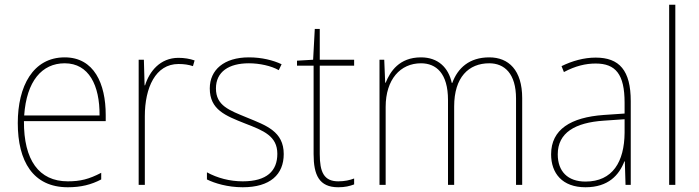

<svg xmlns="http://www.w3.org/2000/svg" viewBox="-20 -780 2951 810"><path d="M253 -538C119 -538 55 -416 55 -261C55 -100 119 10 266 10C322 10 365 -1 407 -23V-51C355 -24 319 -15 266 -15C144 -15 80 -105 81 -269H426V-295C426 -427 377 -538 253 -538ZM253 -513C355 -513 401 -420 400 -293H82C92 -438 157 -513 253 -513Z M733 -536C655 -536 610 -478 592 -420H590L587 -528H565V0H591V-290C591 -410 636 -510 733 -510C757 -510 776 -507 794 -501L801 -525C781 -532 758 -536 733 -536Z M1177 -130C1177 -226 1102 -251 1022 -284C947 -315 891 -334 891 -407C891 -477 945 -513 1030 -513C1075 -513 1125 -502 1156 -484L1168 -509C1132 -526 1084 -538 1030 -538C925 -538 865 -485 865 -407C865 -317 931 -292 1014 -259C1092 -229 1150 -206 1150 -131C1150 -59 1106 -15 1004 -15C949 -15 897 -29 853 -53V-23C885 -7 940 10 1004 10C1120 10 1177 -44 1177 -130Z M1407 -15C1346 -15 1329 -55 1329 -130V-503H1474V-528H1329V-658H1308L1301 -528L1233 -524V-503H1303V-130C1303 -42 1326 10 1407 10C1436 10 1455 5 1474 -2V-27C1456 -20 1434 -15 1407 -15Z M2044 -538C1960 -538 1911 -493 1888 -430H1886C1872 -495 1828 -538 1756 -538C1664 -538 1626 -478 1607 -431H1605L1601 -528H1581V0H1607V-329C1607 -445 1669 -513 1756 -513C1820 -513 1870 -471 1870 -358V0H1896V-331C1896 -454 1957 -513 2044 -513C2108 -513 2157 -470 2157 -364V0H2183V-366C2183 -484 2126 -538 2044 -538Z M2493 -537C2443 -537 2394 -523 2349 -501L2359 -476C2408 -502 2451 -512 2493 -512C2577 -512 2615 -467 2615 -347V-301L2527 -295C2388 -285 2305 -234 2305 -129C2305 -49 2352 10 2450 10C2547 10 2592 -42 2614 -99H2616L2619 0H2641V-353C2641 -483 2593 -537 2493 -537ZM2528 -271 2615 -277V-220C2614 -98 2565 -14 2450 -14C2375 -14 2333 -57 2333 -129C2333 -220 2406 -263 2528 -271Z M2829 0V-760H2803V0Z"/></svg>

Font: Noto Sans Gurmukhi SemiCondensed Thin
Style: Regular
Weight: 100
Width: 4
Designer: Jelle Bosma - Monotype Design Team
Foundry: Monotype Imaging Inc.
Version: Version 2.004